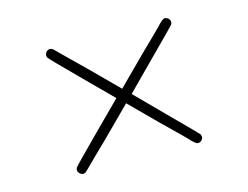

<svg xmlns="http://www.w3.org/2000/svg" viewBox="-74 -608 925 716"><g transform="rotate(-15 389.0 -250.0)"><path d="M609 -9Q603 -9 587 -25Q587 -26 555.5 -57Q524 -88 493 -118L389 -222L284 -117Q256 -90 226.5 -61Q197 -32 186.5 -21.5Q176 -11 175 -11Q169 -9 168 -9Q160 -9 154 -15Q147 -21 147 -29L149 -37Q152 -43 255 -146L359 -250L255 -354Q152 -457 149 -463Q147 -469 147 -470Q147 -478 153 -485Q159 -491 167 -491L175 -489Q176 -489 186.5 -478.5Q197 -468 226.5 -439Q256 -410 284 -383L389 -278L493 -382Q524 -412 555.5 -443Q587 -474 587 -475Q603 -491 609 -491Q618 -491 624 -485Q630 -479 630 -471Q630 -469 628 -463Q627 -460 522 -355L418 -250L522 -145Q627 -40 628 -37Q630 -31 630 -29Q630 -21 624 -15Q618 -9 609 -9Z"/></g></svg>

Font: KaTeX_Main
Style: Regular
Weight: 400
Version: Version